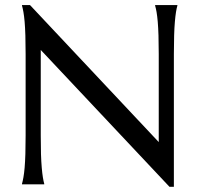

<svg xmlns="http://www.w3.org/2000/svg" viewBox="-20 -720 779 750"><path d="M97.2 -700.2 600.1 -165V-508.8Q600.1 -550.3 599.1 -581.3Q598.1 -612.3 596.2 -635Q594.2 -657.7 591.6 -672.9Q588.9 -688 585.9 -698.2V-700.2H672.9V-698.2Q669.9 -688 667.5 -672.9Q665 -657.7 663.1 -635Q661.1 -612.3 660.2 -581.3Q659.2 -550.3 659.2 -508.8V9.8H642.1L139.2 -524.9V-190.9Q139.2 -149.4 140.1 -118.4Q141.1 -87.4 143.1 -64.9Q145 -42.5 147.5 -27.3Q149.9 -12.2 152.8 -2V0H65.9V-2Q68.8 -12.2 71.5 -27.3Q74.2 -42.5 76.2 -64.9Q78.1 -87.4 79.1 -118.4Q80.1 -149.4 80.1 -190.9V-508.8Q80.1 -550.3 79.1 -581.3Q78.1 -612.3 76.2 -635Q74.2 -657.7 71.5 -672.9Q68.8 -688 65.9 -698.2V-700.2Z"/></svg>

Font: Marcellus SC
Style: Regular
Weight: 400
Designer: Astigmatic (AOETI)
Foundry: Astigmatic (AOETI)
Version: Version 1.001